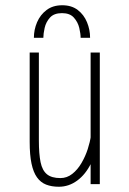

<svg xmlns="http://www.w3.org/2000/svg" viewBox="-20 -701 490 731"><path d="M204 10Q176.5 10 155.5 1.8Q134.5 -6.5 120.8 -25.8Q107 -45 100 -78Q93 -111 93 -161V-501H128V-166Q128 -115 134.5 -83.5Q141 -52 158.8 -37.5Q176.5 -23 210 -23Q235 -23 255.2 -39Q275.5 -55 290.2 -80.2Q305 -105.5 314 -133.2Q323 -161 326 -184L353 -181Q348 -122.5 327 -79.8Q306 -37 274 -13.5Q242 10 204 10ZM325 0V-99V-501H360V0ZM109 -557Q109 -588 121.2 -616.5Q133.5 -645 157.5 -663Q181.5 -681 217 -681Q252.5 -681 276 -663Q299.5 -645 311.2 -616.5Q323 -588 323 -557H287Q287 -572.5 281.8 -594.8Q276.5 -617 261.2 -634Q246 -651 216 -651Q185.5 -651 170.2 -634Q155 -617 150 -594.8Q145 -572.5 145 -557Z"/></svg>

Font: League Mono Thin Condensed
Style: Regular
Weight: 100
Width: 1
Designer: Tyler Finck
Foundry: The League of Moveable Type / Tyler Finck
Version: Version 2.300;RELEASE